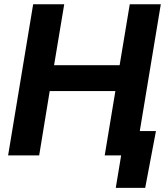

<svg xmlns="http://www.w3.org/2000/svg" viewBox="-20 -748 810 924"><path d="M19 0 139.6 -727.5H289.1L240.2 -434.1H555.7L604.5 -727.5H753.9L633.3 0H483.9L535.2 -309.6H219.2L168.5 0ZM537.1 156.2 563 0H521L540 -117.2H730.5L678.7 156.2Z"/></svg>

Font: Inter 17pt
Style: Bold Italic
Weight: 700
Italic angle: -9.3988°
Version: Version 4.001;git-66647c0bb